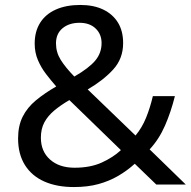

<svg xmlns="http://www.w3.org/2000/svg" viewBox="-20 -745 772 775"><path d="M304 -725Q358 -725 396.5 -706.5Q435 -688 456 -654Q477 -620 477 -571Q477 -508 436.5 -464Q396 -420 334 -384L527 -198Q553 -229 569.5 -269.5Q586 -310 597 -357H686Q670 -293 646 -238Q622 -183 584 -142L730 0H611L524 -84Q493 -56 457 -35Q421 -14 377.5 -2Q334 10 278 10Q209 10 158.5 -12.5Q108 -35 80.5 -79Q53 -123 53 -186Q53 -237 71.5 -274Q90 -311 125 -340Q160 -369 207 -396Q186 -420 166 -446Q146 -472 133 -502.5Q120 -533 120 -569Q120 -618 142 -653Q164 -688 205.5 -706.5Q247 -725 304 -725ZM260 -341Q224 -320 198.5 -298.5Q173 -277 159 -251Q145 -225 145 -189Q145 -134 182 -101Q219 -68 281 -68Q345 -68 391 -89Q437 -110 468 -139ZM301 -653Q259 -653 232.5 -631Q206 -609 206 -570Q206 -534 225 -503.5Q244 -473 280 -436Q339 -470 364.5 -500.5Q390 -531 390 -571Q390 -607 366 -630Q342 -653 301 -653Z"/></svg>

Font: hexlbangla05
Style: Book
Weight: 400
Designer: Jelle Bosma - Monotype Design Team
Foundry: Monotype Imaging Inc.
Version: Version 2.003